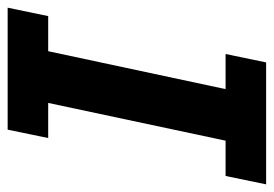

<svg xmlns="http://www.w3.org/2000/svg" viewBox="-132 -589 716 502"><g transform="rotate(90 226.0 -338.0)"><path d="M314 0H-4.9L17.1 -106H108.9L208 -569.8H116.2L138.2 -675.8H457L435.1 -569.8H342.8L244.1 -106H335.9Z"/></g></svg>

Font: Lorenzo Sans
Style: Bold Italic
Weight: 700
Italic angle: -12°
Foundry: Intel Corporation
Version: Version 1.00; ttfautohint (v1.5)